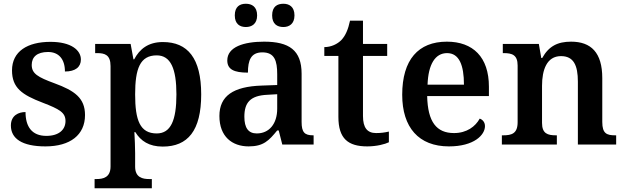

<svg xmlns="http://www.w3.org/2000/svg" viewBox="-20 -770 3330 1023"><path d="M222 10C354 10 433 -51 433 -157C433 -248 377 -287 271 -326C181 -359 149 -378 149 -424C149 -466 177 -493 236 -493C293 -493 326 -455 326 -389C382 -389 411 -413 411 -453C411 -502 360 -547 249 -547C126 -547 44 -496 44 -395C44 -302 97 -265 207 -223C298 -188 329 -170 329 -125C329 -80 295 -46 227 -46C150 -46 116 -95 116 -173C80 -173 38 -156 38 -101C38 -32 97 10 222 10Z M484 233H789V184H775C740 184 700 176 700 118V46C700 16 698 -29 696 -66H701C730 -19 774 11 847 11C981 11 1052 -74 1052 -267C1052 -460 980 -546 848 -546C770 -546 724 -509 695 -454H691L676 -536H487V-487H498C538 -487 569 -478 569 -418V117C569 176 529 184 494 184H484ZM815 -59C726 -59 700 -129 700 -267C700 -404 726 -475 815 -475C890 -475 920 -403 920 -267C920 -129 890 -59 815 -59Z M1490 -626C1520 -626 1549 -642 1549 -688C1549 -735 1520 -750 1490 -750C1457 -750 1430 -735 1430 -688C1430 -642 1457 -626 1490 -626ZM1290 -626C1321 -626 1350 -642 1350 -688C1350 -735 1321 -750 1290 -750C1258 -750 1231 -735 1231 -688C1231 -642 1258 -626 1290 -626ZM1305 10C1384 10 1413 -21 1457 -75H1465L1484 0H1651V-49H1648C1603 -49 1587 -65 1587 -120V-377C1587 -503 1520 -548 1387 -548C1279 -548 1191 -520 1191 -448C1191 -400 1227 -383 1301 -383C1301 -449 1317 -491 1378 -491C1443 -491 1457 -446 1457 -374V-317L1374 -314C1223 -309 1149 -259 1149 -152C1149 -42 1217 10 1305 10ZM1348 -59C1303 -59 1282 -89 1282 -148C1282 -222 1312 -261 1405 -265L1457 -268V-191C1457 -110 1414 -59 1348 -59Z M1937 10C1987 10 2032 -2 2052 -12V-69C2031 -64 2009 -61 1984 -61C1937 -61 1914 -89 1914 -152V-472H2043V-536H1914V-660H1845C1835 -612 1820 -579 1799 -557C1778 -535 1744 -519 1708 -519V-472H1783V-147C1783 -31 1835 10 1937 10Z M2372 10C2506 10 2564 -51 2564 -98C2564 -119 2551 -133 2536 -138C2513 -96 2467 -61 2399 -61C2306 -61 2259 -120 2256 -258H2585V-308C2585 -466 2500 -548 2361 -548C2209 -548 2123 -452 2123 -265C2123 -91 2211 10 2372 10ZM2452 -319H2258C2262 -428 2299 -487 2362 -487C2427 -487 2452 -422 2452 -319Z M2654 0H2947V-49H2942C2898 -49 2868 -58 2868 -115V-313C2868 -397 2893 -471 2969 -471C3037 -471 3059 -421 3059 -335V0H3263V-49H3258C3213 -49 3189 -58 3189 -120V-354C3189 -490 3129 -548 3023 -548C2951 -548 2904 -524 2869 -461H2864L2851 -536H2659V-487H2664C2708 -487 2738 -478 2738 -421V-119C2738 -58 2706 -49 2661 -49H2654Z"/></svg>

Font: Noto Serif Gurmukhi SemiBold
Style: Regular
Weight: 600
Designer: Vaibhav Singh and the Monotype Design Team
Foundry: Monotype Imaging Inc.
Version: Version 2.004